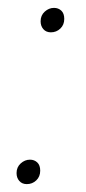

<svg xmlns="http://www.w3.org/2000/svg" viewBox="-20 -466 217 487"><path d="M83 -412Q83 -427 93.5 -436.5Q104 -446 117 -446Q128 -446 135.5 -439Q143 -432 143 -418Q143 -403 133 -393.5Q123 -384 109 -384Q97 -384 90 -392Q83 -400 83 -412ZM22 -27Q22 -42 32.5 -51.5Q43 -61 56 -61Q67 -61 74.5 -54Q82 -47 82 -33Q82 -18 72 -8.5Q62 1 48 1Q36 1 29 -7Q22 -15 22 -27Z"/></svg>

Font: Bitter Pro ExtraLight
Style: Italic
Weight: 275
Italic angle: -9°
Designer: Sol Matas, and Bitter project Authors
Foundry: Sol Matas
Version: Version 1.010